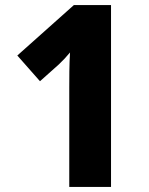

<svg xmlns="http://www.w3.org/2000/svg" viewBox="-20 -734 586 754"><path d="M416 0V-714H270L48 -516L137 -415L211 -481C227 -496 240 -510 255 -528C252 -483 252 -423 252 -389V0Z"/></svg>

Font: Noto Sans Myanmar UI SemiCondensed ExtraBold
Style: Regular
Weight: 800
Width: 4
Designer: Monotype Design Team
Foundry: Monotype Imaging Inc.
Version: Version 2.103